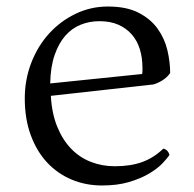

<svg xmlns="http://www.w3.org/2000/svg" viewBox="-20 -552 596 589"><path d="M136 -258Q139 -204 155.5 -163.5Q172 -123 198 -96Q224 -69 258.5 -55.5Q293 -42 332 -42Q381 -42 416.5 -55Q452 -68 481 -96Q495 -93 500 -77Q493 -66 477.5 -50Q462 -34 436.5 -19Q411 -4 375.5 6.5Q340 17 293 17Q243 17 200 -1Q157 -19 125 -53Q93 -87 74.5 -137Q56 -187 56 -250Q56 -308 76 -359.5Q96 -411 130.5 -449Q165 -487 211.5 -509.5Q258 -532 311 -532Q368 -532 405 -513Q442 -494 463.5 -464Q485 -434 493.5 -398Q502 -362 502 -328Q494 -316 480.5 -307Q467 -298 451 -293ZM285 -487Q254 -487 227 -476Q200 -465 180 -442Q160 -419 147.5 -383Q135 -347 134 -296L416 -325Q417 -330 417 -335Q417 -340 417 -344Q417 -375 409 -401Q401 -427 384.5 -446Q368 -465 343.5 -476Q319 -487 285 -487Z"/></svg>

Font: Gotu
Style: Regular
Weight: 400
Designer: Sarang Kulkarni & Kailash Malviya
Foundry: Ek Type
Version: Version 2.320;hotconv 1.0.109;makeotfexe 2.5.65596; ttfautoh